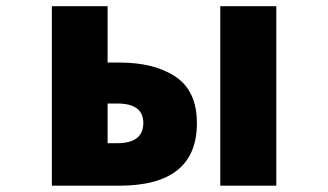

<svg xmlns="http://www.w3.org/2000/svg" viewBox="-20 -589 1040 609"><path d="M144.5 0V-569.3H321.3V-390.6H358.4Q470.7 -390.6 537.6 -345.2Q604.5 -299.8 604.5 -198.2Q604.5 0 358.4 0ZM321.3 -134.8H351.6Q434.6 -134.8 434.6 -199.2Q434.6 -260.7 351.6 -260.7H321.3ZM678.7 0V-569.3H856.4V0Z"/></svg>

Font: GenEi Gothic M Heavy
Style: Regular
Weight: 800
Designer: o_tamon (Modified); [Source Han Sans]
Ryoko NISHIZUKA  (kana & ideographs); Paul D. Hunt (Latin, Greek & Cyrillic); Wenl
Version: Version 1.1a;Original Version 1.004